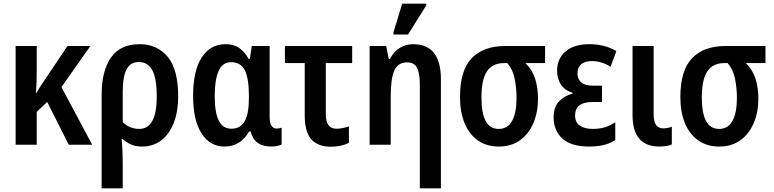

<svg xmlns="http://www.w3.org/2000/svg" viewBox="-20 -796 4259 1056"><path d="M477 -543 318 -317 487 0H358L240 -235L182 -181V0H66V-543H182V-408Q182 -375 181 -343.5Q180 -312 177 -285H180Q201 -321 221 -349L351 -543Z M539 240V-275Q539 -405 590 -479Q641 -553 748 -553Q844 -553 902 -484Q960 -415 960 -265Q960 -183 936 -121Q912 -59 867.5 -24.5Q823 10 762 10Q727 10 701.5 -1Q676 -12 655 -31H649Q652 1 653.5 36Q655 71 655 102V240ZM746 -87Q793 -87 817.5 -130.5Q842 -174 842 -265Q842 -367 817 -411Q792 -455 744 -455Q698 -455 676.5 -415Q655 -375 655 -291V-125Q672 -106 696 -96.5Q720 -87 746 -87Z M1215 10Q1135 10 1088.5 -62Q1042 -134 1042 -269Q1042 -407 1089.5 -480Q1137 -553 1221 -553Q1267 -553 1296.5 -531.5Q1326 -510 1348 -472H1354L1365 -543H1463V-152Q1463 -119 1473.5 -104Q1484 -89 1501 -89Q1516 -89 1529 -94V-2Q1523 3 1505 6.5Q1487 10 1475 10Q1427 10 1399 -9Q1371 -28 1358 -73H1350Q1328 -34 1294.5 -12Q1261 10 1215 10ZM1253 -88Q1302 -88 1325.5 -128.5Q1349 -169 1349 -258V-270Q1349 -363 1327 -408.5Q1305 -454 1250 -454Q1204 -454 1182.5 -406Q1161 -358 1161 -268Q1161 -176 1183.5 -132Q1206 -88 1253 -88Z M1800 11Q1730 11 1693 -29Q1656 -69 1656 -163V-449H1547V-543H1917V-449H1772V-168Q1772 -88 1830 -88Q1847 -88 1864.5 -91.5Q1882 -95 1899 -101V-10Q1881 -1 1854.5 5Q1828 11 1800 11Z M2289 240V-332Q2289 -392 2274 -422.5Q2259 -453 2219 -453Q2169 -453 2149 -408.5Q2129 -364 2129 -268V0H2013V-543H2104L2118 -472H2125Q2145 -512 2178.5 -532.5Q2212 -553 2252 -553Q2405 -553 2405 -360V240ZM2144 -606V-618L2192 -776H2325V-767L2224 -606Z M2723 10Q2656 10 2608 -24Q2560 -58 2535 -119Q2510 -180 2510 -262Q2510 -409 2574.5 -476Q2639 -543 2759 -543H2978V-449H2870Q2908 -412 2923.5 -362.5Q2939 -313 2939 -253Q2939 -179 2913.5 -119Q2888 -59 2840 -24.5Q2792 10 2723 10ZM2723 -87Q2773 -87 2797 -132Q2821 -177 2821 -257Q2821 -312 2810.5 -363.5Q2800 -415 2770 -449H2752Q2689 -449 2658.5 -404Q2628 -359 2628 -259Q2628 -175 2651 -131Q2674 -87 2723 -87Z M3221 10Q3121 10 3073 -34Q3025 -78 3025 -150Q3025 -210 3056.5 -240.5Q3088 -271 3129 -281V-286Q3088 -298 3066 -329.5Q3044 -361 3044 -407Q3044 -473 3090.5 -513Q3137 -553 3222 -553Q3260 -553 3297 -544.5Q3334 -536 3370 -515L3338 -429Q3312 -445 3286.5 -452.5Q3261 -460 3237 -460Q3195 -460 3175.5 -442Q3156 -424 3156 -392Q3156 -361 3176.5 -343Q3197 -325 3239 -325H3291V-235H3239Q3143 -235 3143 -161Q3143 -123 3169 -105Q3195 -87 3240 -87Q3275 -87 3304 -95Q3333 -103 3364 -124V-26Q3334 -6 3298 2Q3262 10 3221 10Z M3605 10Q3459 9 3459 -163V-543H3575V-169Q3575 -127 3588.5 -108.5Q3602 -90 3628 -90Q3651 -90 3675 -99V-1Q3646 10 3605 10Z M3935 10Q3868 10 3820 -24Q3772 -58 3747 -119Q3722 -180 3722 -262Q3722 -409 3786.5 -476Q3851 -543 3971 -543H4190V-449H4082Q4120 -412 4135.5 -362.5Q4151 -313 4151 -253Q4151 -179 4125.5 -119Q4100 -59 4052 -24.5Q4004 10 3935 10ZM3935 -87Q3985 -87 4009 -132Q4033 -177 4033 -257Q4033 -312 4022.5 -363.5Q4012 -415 3982 -449H3964Q3901 -449 3870.5 -404Q3840 -359 3840 -259Q3840 -175 3863 -131Q3886 -87 3935 -87Z"/></svg>

Font: Noto Sans Condensed SemiBold
Style: Regular
Weight: 600
Width: 3
Designer: Monotype Design Team
Foundry: Monotype Imaging Inc.
Version: Version 2.013; ttfautohint (v1.8.4.7-5d5b)